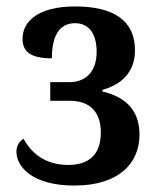

<svg xmlns="http://www.w3.org/2000/svg" viewBox="-20 -566 488 596"><path d="M211 10C345 10 413 -56 413 -148C413 -227 366 -266 298 -282V-287C355 -303 399 -340 399 -410C399 -500 336 -546 213 -546C98 -546 50 -499 50 -446C50 -408 71 -385 141 -385C141 -451 162 -494 213 -494C259 -494 280 -457 280 -405C280 -350 252 -311 195 -311H136V-253H198C258 -253 293 -219 293 -155C293 -88 258 -54 192 -54C117 -54 76 -94 53 -135C41 -128 31 -115 31 -95C31 -48 81 10 211 10Z"/></svg>

Font: Noto Serif Condensed Semi
Style: Regular
Weight: 600
Width: 3
Designer: Monotype Design Team
Foundry: Monotype Imaging Inc.
Version: Version 1.002